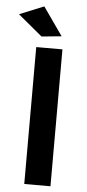

<svg xmlns="http://www.w3.org/2000/svg" viewBox="-77 -944 443 978"><g transform="rotate(5 145.0 -455.0)"><path d="M86 -700V0H220V-700ZM109 -910 -16 -859 108 -756 210 -766Z"/></g></svg>

Font: Argentum Sans Medium
Style: Regular
Weight: 500
Designer: Julieta Ulanovsky
Foundry: Julieta Ulanovsky
Version: Version 5.001;January 29, 2019;FontCreator 11.5.0.2425 64-bi